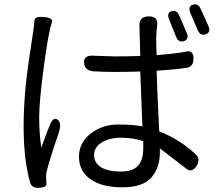

<svg xmlns="http://www.w3.org/2000/svg" viewBox="-20 -837 1040 902"><path d="M455 -51Q489 -31 546.5 -31Q604 -31 628.5 -58.5Q653 -86 653 -140V-174Q605 -190 549 -190Q493 -190 457.5 -167.5Q422 -145 422 -108.5Q422 -72 455 -51ZM635 -718Q635 -760 680 -760Q725 -760 718 -716Q711 -672 716 -578Q806 -585 857 -595Q889 -601 889 -562.5Q889 -524 859 -519Q812 -511 716 -505Q716 -463 728 -220Q824 -182 896 -115Q925 -91 903.5 -57.5Q882 -24 856 -44L731 -140V-120Q731 -49 691 -3Q651 43 554.5 43Q458 43 404.5 4.5Q351 -34 351 -100.5Q351 -167 406 -209.5Q461 -252 533.5 -252Q606 -252 649 -243Q639 -499 639 -501Q575 -499 519.5 -499Q464 -499 419.5 -502Q375 -505 375 -546Q375 -580 425 -575L520 -572Q575 -572 639 -574ZM224 -732Q208 -689 186 -524.5Q164 -360 164 -286.5Q164 -213 174 -143Q199 -214 215 -252Q231 -290 251.5 -274Q272 -258 254 -207Q196 -38 196.5 -12.5Q197 13 198 28Q199 43 164 45.5Q129 48 121 19Q91 -89 91 -241.5Q91 -394 117 -562.5Q143 -731 142 -741Q143 -761 187 -757Q231 -753 224 -732ZM774 -747Q762 -777 786.5 -784.5Q811 -792 823 -762L857 -683Q870 -653 844.5 -644Q819 -635 807 -665ZM886 -815Q911 -823 924 -793L959 -715Q972 -685 946.5 -676Q921 -667 908 -697L874 -777Q862 -807 886 -815Z"/></svg>

Font: Raw Maruko Gothic CJK TC
Style: Regular
Weight: 400
Version: Version 1.001